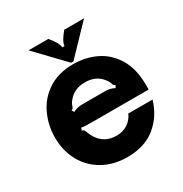

<svg xmlns="http://www.w3.org/2000/svg" viewBox="-178 -899 1000 1048"><g transform="rotate(-30 322.0 -375.5)"><path d="M35 -278Q35 -354 66.5 -422.5Q98 -491 162.5 -533.5Q227 -576 321 -576Q398 -576 463.5 -544.5Q529 -513 569 -446.5Q609 -380 609 -280V-250H265Q204 -250 186 -254L181 -239Q190 -236 194.5 -230Q199 -224 202 -213Q210 -193 218 -181Q256 -119 333 -119Q374 -119 404 -139.5Q434 -160 447 -192H600Q574 -102 505 -45Q436 12 326 12Q240 12 173.5 -25.5Q107 -63 71 -129Q35 -195 35 -278ZM196 -347Q224 -361 252 -361H400Q415 -361 427.5 -358Q440 -355 457 -347L465 -362Q457 -365 454.5 -368.5Q452 -372 450 -380Q449 -382 445.5 -391Q442 -400 431 -412Q395 -458 327 -458Q259 -458 222 -412Q211 -400 207.5 -391Q204 -382 203 -380Q201 -372 198.5 -368.5Q196 -365 188 -362ZM316 -588 148 -763H273L292 -738Q316 -705 316 -685H330Q330 -705 354 -738L373 -763H498L330 -588Z"/></g></svg>

Font: Open Sauce Sans ExtraBold
Style: Regular
Weight: 800
Designer: Alfredo Marco Pradil
Foundry: Creative Sauce Fz LLC
Version: Version 1.477